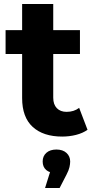

<svg xmlns="http://www.w3.org/2000/svg" viewBox="-20 -677 475 963"><path d="M292 8Q197 8 144 -40.5Q91 -89 91 -185V-657H247V-187Q247 -153 265 -134.5Q283 -116 314 -116Q351 -116 377 -136L419 -26Q395 -9 361.5 -0.5Q328 8 292 8ZM8 -406V-526H381V-406ZM206 266 246 138 263 191Q229 191 211.5 175.5Q194 160 194 133Q194 106 212.5 89.5Q231 73 263 73Q295 73 313.5 90Q332 107 332 133Q332 145 328.5 161Q325 177 314 198L279 266Z"/></svg>

Font: MOST Montserrat
Style: Bold
Weight: 700
Designer: Julieta Ulanovsky
Foundry: Julieta Ulanovsky
Version: Version 8.000;March 11, 2024;FontCreator 15.0.0.2926 64-bit